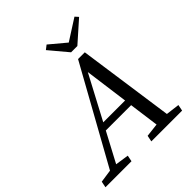

<svg xmlns="http://www.w3.org/2000/svg" viewBox="-261 -1018 1169 1169"><g transform="rotate(-45 323.5 -434.0)"><path d="M-29 0 -21 -40 62 -52 405 -670H463L551 -51L639 -40L631 0H366L374 -40L461 -50L435 -243H217L116 -53L203 -40L195 0ZM241 -289H429L391 -572ZM332 -868 436 -781 572 -868 591 -847 458 -729H404L305 -847Z"/></g></svg>

Font: Source Serif Pro
Style: Italic
Weight: 400
Italic angle: -12°
Designer: Frank Grießhammer
Foundry: Adobe Systems Incorporated
Version: Version 3.001;hotconv 1.0.111;makeotfexe 2.5.65597